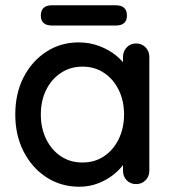

<svg xmlns="http://www.w3.org/2000/svg" viewBox="-20 -699 656 729"><path d="M497 -534Q518 -534 532.5 -519.5Q547 -505 547 -483V-51Q547 -29 532.5 -14.5Q518 0 497 0Q475 0 461 -14.5Q447 -29 447 -51V-123L467 -120Q467 -102 452.5 -80Q438 -58 413 -37.5Q388 -17 354 -3.5Q320 10 281 10Q212 10 157 -25.5Q102 -61 70 -123Q38 -185 38 -264Q38 -345 70 -406.5Q102 -468 156.5 -503Q211 -538 278 -538Q321 -538 357.5 -524Q394 -510 421 -488Q448 -466 463 -441.5Q478 -417 478 -395L447 -392V-483Q447 -504 461 -519Q475 -534 497 -534ZM293 -82Q340 -82 375.5 -106Q411 -130 431 -171.5Q451 -213 451 -264Q451 -316 431 -357Q411 -398 375.5 -422Q340 -446 293 -446Q247 -446 211 -422Q175 -398 155 -357Q135 -316 135 -264Q135 -213 155 -171.5Q175 -130 210.5 -106Q246 -82 293 -82ZM178 -602Q135 -602 135 -640Q135 -679 178 -679H419Q462 -679 462 -640Q462 -602 419 -602Z"/></svg>

Font: Quicksand SemiBold
Style: Regular
Weight: 600
Designer: Andrew Paglinawan
Foundry: Andrew Paglinawan
Version: Version 3.004